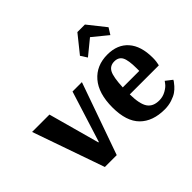

<svg xmlns="http://www.w3.org/2000/svg" viewBox="-161 -1000 1259 1259"><g transform="rotate(-45 468.0 -371.0)"><path d="M180 0 5 -500H166L264 -144H268L380 -500H467L290 0Z M609 -586 580 -631 678 -753H748L845 -631L817 -586L713 -671ZM725 11Q614 11 552.5 -50.5Q491 -112 491 -241Q491 -371 551 -440.5Q611 -510 713 -510Q806 -510 857.5 -451.5Q909 -393 909 -284Q909 -266 907 -250.5Q905 -235 903 -228L901 -221H632Q633 -131 658.5 -93.5Q684 -56 741 -56Q775 -56 804 -72.5Q833 -89 845 -106L857 -122L902 -87Q900 -83 896 -76.5Q892 -70 877 -53Q862 -36 843.5 -23Q825 -10 793 0.5Q761 11 725 11ZM632 -286H785V-309Q785 -385 769 -415.5Q753 -446 713 -446Q672 -446 654 -412Q636 -378 632 -286Z"/></g></svg>

Font: Arsenal
Style: Bold
Weight: 700
Designer: Andrij Shevchenko
Foundry: Stairsfor
Version: Version 2.001;PS 002.001;hotconv 1.0.88;makeotf.lib2.5.64775